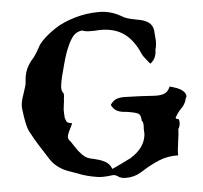

<svg xmlns="http://www.w3.org/2000/svg" viewBox="-54 -835 940 891"><g transform="rotate(-5 416.0 -390.0)"><path d="M784.2 -388.2Q795.9 -380.4 801.5 -374.3Q807.1 -368.2 809.1 -359.6Q811 -351.1 804.2 -341.8Q804.2 -330.1 788.1 -307.1Q768.6 -290 751 -259.8Q751 -252 765.1 -251Q772 -226.1 758.8 -205.1Q758.8 -186 752.7 -146Q746.6 -106 747.1 -84Q699.7 -85.4 658.2 -68.6Q616.7 -51.8 565.9 -19Q535.2 -1 497.1 -1Q471.7 -1 458 -13.2Q448.2 -19 439 -19Q408.7 -15.1 390.1 -15.1Q367.7 -15.1 339.6 -21.5Q311.5 -27.8 296.6 -33Q281.7 -38.1 248 -50.8Q184.1 -69.8 151.9 -117.2Q145 -127.9 130.4 -150.9Q115.7 -173.8 106.9 -187.7Q98.1 -201.7 86.7 -221.4Q75.2 -241.2 66.9 -257.8Q64 -264.2 61.8 -271Q59.6 -277.8 57.6 -286.1Q55.7 -294.4 54.4 -300Q53.2 -305.7 51.5 -316.4Q49.8 -327.1 49.1 -331.1Q48.3 -335 46.9 -347.7Q45.4 -360.4 44.9 -362.8Q41.5 -386.7 56.2 -427.7Q70.8 -468.8 71.8 -483.9Q73.2 -518.6 84.5 -544.4Q95.7 -570.3 119.1 -595.2Q134.3 -615.7 146 -638.2Q152.8 -654.3 175.5 -676.5Q198.2 -698.7 234.1 -722.4Q270 -746.1 325 -762.5Q379.9 -778.8 439 -778.8Q492.7 -778.8 541 -751Q552.7 -743.2 567.4 -738.5Q582 -733.9 602.8 -730Q623.5 -726.1 631.8 -724.1Q660.6 -716.8 674.3 -700.9Q688 -685.1 688 -657.2Q688 -652.3 689.2 -641.1Q690.4 -629.9 690.7 -623Q690.9 -616.2 689.7 -604.7Q688.5 -593.3 685.1 -582Q685.1 -540 655.8 -519Q652.3 -523.9 638.9 -539.8Q625.5 -555.7 621.1 -564.9Q589.4 -640.1 538.8 -670.7Q488.3 -701.2 411.1 -693.8Q408.7 -693.8 401.4 -693.8Q394 -693.8 390.9 -693.8Q387.7 -693.8 381.6 -694.1Q375.5 -694.3 371.6 -695.1Q367.7 -695.8 362.5 -697Q357.4 -698.2 353 -700.2Q337.9 -698.2 325.9 -690.9Q314 -683.6 304.9 -669.9Q295.9 -656.2 291.3 -647Q286.6 -637.7 279.8 -621.1Q266.6 -590.8 248 -516.1Q237.3 -479 233.9 -446.8Q233.9 -424.8 243.2 -417Q245.1 -405.3 242.2 -393.1Q242.2 -383.8 238.8 -360.8Q235.4 -337.9 236.8 -328.1Q236.8 -326.2 237.3 -315.2Q237.8 -304.2 239 -300.3Q240.2 -296.4 243.2 -289.3Q246.1 -282.2 252.9 -279.3Q259.8 -276.4 270 -275.9Q268.1 -268.1 257.3 -247.8Q246.6 -227.5 245.1 -213.9Q245.1 -200.2 254.9 -192.9Q259.3 -186.5 269.8 -170.2Q280.3 -153.8 286.6 -145.8Q293 -137.7 303.5 -126.7Q314 -115.7 326.4 -109.9Q338.9 -104 354 -102.1Q370.6 -98.1 381.3 -94.7Q392.1 -91.3 404.5 -85.2Q417 -79.1 425 -69.8Q433.1 -60.5 438 -47.9Q480 -66.9 524.9 -89.8Q593.8 -131.3 600.1 -194.8Q600.1 -199.2 599.6 -208Q599.1 -216.8 599.1 -221.2Q602.5 -251.5 592.8 -258.8Q592.8 -285.2 580.6 -292.5Q568.4 -299.8 524.9 -306.2Q499 -307.1 482.9 -315.2Q466.8 -323.2 456.1 -344.2Q469.7 -365.2 488.5 -371.1Q507.3 -377 535.2 -375Q599.1 -373.5 662.1 -369.1Q689.9 -367.7 707.8 -374.5Q725.6 -381.3 735.8 -405.8Q737.8 -405.3 750 -401.6Q762.2 -397.9 769.8 -395Q777.3 -392.1 784.2 -388.2Z"/></g></svg>

Font: Sonetni venez
Style: Regular
Weight: 400
Designer: Alja Herlah
Foundry: Type Salon
Version: Version 1.000;hotconv 1.0.109;makeotfexe 2.5.65596